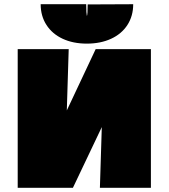

<svg xmlns="http://www.w3.org/2000/svg" viewBox="-20 -891 800 911"><path d="M696 0H454L463 -288L326 0H64V-658H306L297 -367L434 -658H696ZM612 -871 396 -870Q396 -848 395 -832Q394 -816 392 -816Q391 -820 390 -834Q389 -848 389 -871H173Q173 -815 200.5 -772.5Q228 -730 277.5 -707Q327 -684 392 -684Q457 -684 507 -707Q557 -730 584.5 -772.5Q612 -815 612 -871Z"/></svg>

Font: Ysabeau Black
Style: Regular
Weight: 900
Designer: Christian Thalmann (Catharsis Fonts)
Version: Version 0.003